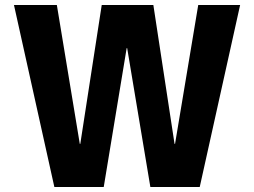

<svg xmlns="http://www.w3.org/2000/svg" viewBox="-20 -750 1019 770"><path d="M490 -557H488L396 0H198L36 -730H208L300 -173H302L388 -730H595L680 -173H682L775 -730H943L781 0H583Z"/></svg>

Font: M PLUS 1p ExtraBold
Style: Regular
Weight: 800
Version: Version 1.062